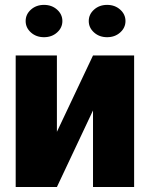

<svg xmlns="http://www.w3.org/2000/svg" viewBox="-20 -751 601 771"><path d="M353.5 -528.3H518.6V0H353.5V-307.6L208.5 0H43V-528.3H208.5V-221.7ZM83 -666.5Q83 -693.4 104.2 -712.4Q125.5 -731.4 156.7 -731.4Q188 -731.4 209.2 -712.4Q230.5 -693.4 230.5 -666.5Q230.5 -639.6 209.2 -620.6Q188 -601.6 156.7 -601.6Q125.5 -601.6 104.2 -620.6Q83 -639.6 83 -666.5ZM336.4 -666.5Q336.4 -693.4 357.7 -712.4Q378.9 -731.4 410.2 -731.4Q441.4 -731.4 462.6 -712.4Q483.9 -693.4 483.9 -666.5Q483.9 -639.6 462.6 -620.6Q441.4 -601.6 410.2 -601.6Q378.9 -601.6 357.7 -620.6Q336.4 -639.6 336.4 -666.5Z"/></svg>

Font: Sadagaat-English
Style: Regular
Weight: 900
Designer: Ahmed alsheikh
Foundry: Ahmed alsheikh Design
Version: Version 2.137;January 17, 2018;FontCreator 11.0.0.2408 64-bi